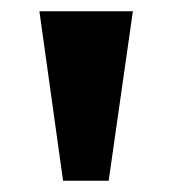

<svg xmlns="http://www.w3.org/2000/svg" viewBox="-20 -743 305 341"><path d="M216 -723H50L92 -422H173Z"/></svg>

Font: United Sans ExtraBold
Style: Regular
Weight: 800
Designer: Pablo Impallari, Rodrigo Fuenzalida (Modified by Dan O. Williams)
Version: Version 1.000;PS 001.000;hotconv 1.0.88;makeotf.lib2.5.64775